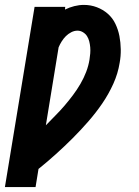

<svg xmlns="http://www.w3.org/2000/svg" viewBox="-48 -558 568 783"><path d="M-28 205 93 -530H218L217 -519Q235 -528 255 -533Q275 -538 294 -538Q322 -538 347 -528.5Q372 -519 391.5 -502Q411 -485 422.5 -461Q434 -437 439 -411Q444 -385 444.5 -357Q445 -329 440 -302Q433 -258 414 -216Q395 -174 369 -136Q343 -98 312 -62.5Q281 -27 248 6Q215 39 180 70.5Q145 102 109 131L97 205ZM139 -47Q158 -67 177.5 -86.5Q197 -106 215 -127Q233 -148 249.5 -170Q266 -192 280 -216Q294 -240 303.5 -265Q313 -290 317 -315Q319 -327 320 -340Q321 -353 320 -365Q319 -377 316 -389Q313 -401 307 -410.5Q301 -420 290.5 -426.5Q280 -433 268 -433Q255 -433 242.5 -426.5Q230 -420 220.5 -410.5Q211 -401 203.5 -389Q196 -377 191 -365Z"/></svg>

Font: Iosevka Slab Extrabold
Style: Italic
Weight: 800
Italic angle: -9°
Monospace: yes
Designer: Belleve Invis
Foundry: Belleve Invis
Version: Version 11.1.0; ttfautohint (v1.8.3)